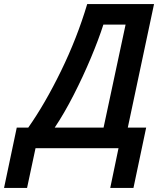

<svg xmlns="http://www.w3.org/2000/svg" viewBox="-110 -734 803 951"><path d="M-90 197H24L66 0H477L436 197H551L614 -102H523L653 -714H322Q272 -546 192.5 -383Q113 -220 30 -102H-27ZM161 -102Q208 -172 255 -264Q302 -356 340.5 -448Q379 -540 402 -612H512L403 -102Z"/></svg>

Font: Noto Sans UI Medium
Style: Italic
Weight: 500
Italic angle: -12°
Designer: Monotype Design Team
Foundry: Monotype Imaging Inc.
Version: Version 1.901